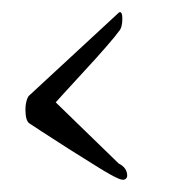

<svg xmlns="http://www.w3.org/2000/svg" viewBox="-20 -381 292 317"><path d="M176 -86Q166 -90 142.5 -104.5Q119 -119 93 -135.5Q67 -152 48 -164.5Q29 -177 29 -177Q22 -181 22 -200Q22 -208 24 -215Q26 -222 29 -224L176 -360Q177 -361 178 -361Q182 -361 182 -350Q182 -335 176 -329Q172 -323 155.5 -304Q139 -285 119.5 -264Q100 -243 86 -227.5Q72 -212 72 -212L176 -111Q190 -104 190 -91Q190 -87 186.5 -85Q183 -83 176 -86Z"/></svg>

Font: Mea Culpa
Style: Regular
Weight: 400
Designer: Robert E. Leuschke
Foundry: Robert E. Leuschke
Version: Version 1.010; ttfautohint (v1.8.3)